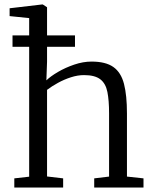

<svg xmlns="http://www.w3.org/2000/svg" viewBox="-20 -839 688 859"><path d="M110.5 -48.5V-758L23 -767V-802L168 -819H171.5L190.5 -806.5V-563L187.5 -479.5Q206 -497.5 239.2 -517Q272.5 -536.5 312.2 -550Q352 -563.5 389.5 -563.5Q453 -563.5 487.2 -539.2Q521.5 -515 534.8 -463.5Q548 -412 548 -331.5V-49L622 -41V0H401.5V-41L468 -49V-332Q468 -389.5 460.5 -427.5Q453 -465.5 428.8 -484.2Q404.5 -503 356 -503Q327.5 -503 297.2 -493.2Q267 -483.5 239.2 -468.2Q211.5 -453 190.5 -437V-49.5L262.5 -41V0H44V-41ZM36 -680.5H315.5V-629.5H36Z"/></svg>

Font: Merriweather 28pt Light
Style: Regular
Weight: 300
Version: Version 2.100